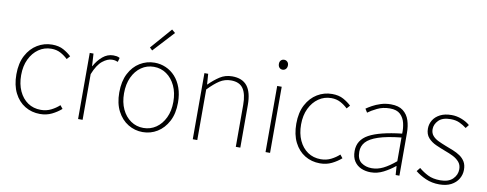

<svg xmlns="http://www.w3.org/2000/svg" viewBox="-67 -1157 3824 1507"><g transform="rotate(10 1844.5 -403.5)"><path d="M295 13Q228 13 174.5 -19.5Q121 -52 90 -113.5Q59 -175 59 -262Q59 -351 92 -413Q125 -475 179 -507.5Q233 -540 296 -540Q350 -540 387 -519.5Q424 -499 450 -474L427 -448Q401 -473 369 -490Q337 -507 296 -507Q240 -507 195 -476Q150 -445 123.5 -390Q97 -335 97 -262Q97 -190 122 -135.5Q147 -81 191.5 -50.5Q236 -20 296 -20Q340 -20 377 -38.5Q414 -57 442 -83L463 -57Q430 -28 388 -7.5Q346 13 295 13Z M597 0V-527H627L633 -428H635Q661 -476 699 -508Q737 -540 784 -540Q798 -540 810 -538Q822 -536 835 -529L826 -496Q813 -501 804 -503Q795 -505 779 -505Q744 -505 704 -473.5Q664 -442 633 -364V0Z M1113 13Q1050 13 996.5 -19.5Q943 -52 911 -113.5Q879 -175 879 -262Q879 -351 911 -413Q943 -475 996.5 -507.5Q1050 -540 1113 -540Q1160 -540 1202.5 -521.5Q1245 -503 1277.5 -467.5Q1310 -432 1328.5 -380Q1347 -328 1347 -262Q1347 -175 1314.5 -113.5Q1282 -52 1229 -19.5Q1176 13 1113 13ZM1113 -20Q1169 -20 1213.5 -50.5Q1258 -81 1284 -135.5Q1310 -190 1310 -262Q1310 -335 1284 -390Q1258 -445 1213.5 -476Q1169 -507 1113 -507Q1057 -507 1012.5 -476Q968 -445 942.5 -390Q917 -335 917 -262Q917 -190 942.5 -135.5Q968 -81 1012.5 -50.5Q1057 -20 1113 -20ZM1076 -631 1055 -651 1202 -820 1229 -797Z M1511 0V-527H1541L1547 -443H1549Q1590 -484 1633 -512Q1676 -540 1731 -540Q1812 -540 1851 -490.5Q1890 -441 1890 -339V0H1854V-334Q1854 -421 1824.5 -464Q1795 -507 1727 -507Q1678 -507 1637.5 -481Q1597 -455 1547 -403V0Z M2091 0V-527H2127V0ZM2110 -660Q2094 -660 2084 -671Q2074 -682 2074 -701Q2074 -718 2084 -728.5Q2094 -739 2110 -739Q2125 -739 2135.5 -728.5Q2146 -718 2146 -701Q2146 -682 2135.5 -671Q2125 -660 2110 -660Z M2526 13Q2459 13 2405.5 -19.5Q2352 -52 2321 -113.5Q2290 -175 2290 -262Q2290 -351 2323 -413Q2356 -475 2410 -507.5Q2464 -540 2527 -540Q2581 -540 2618 -519.5Q2655 -499 2681 -474L2658 -448Q2632 -473 2600 -490Q2568 -507 2527 -507Q2471 -507 2426 -476Q2381 -445 2354.5 -390Q2328 -335 2328 -262Q2328 -190 2353 -135.5Q2378 -81 2422.5 -50.5Q2467 -20 2527 -20Q2571 -20 2608 -38.5Q2645 -57 2673 -83L2694 -57Q2661 -28 2619 -7.5Q2577 13 2526 13Z M2930 13Q2889 13 2854.5 -2Q2820 -17 2799 -48.5Q2778 -80 2778 -130Q2778 -218 2861 -263.5Q2944 -309 3122 -329Q3124 -372 3114.5 -412.5Q3105 -453 3077 -480Q3049 -507 2994 -507Q2938 -507 2893 -485Q2848 -463 2822 -443L2804 -472Q2821 -484 2849.5 -500Q2878 -516 2915.5 -528Q2953 -540 2996 -540Q3058 -540 3093.5 -512.5Q3129 -485 3143.5 -440Q3158 -395 3158 -341V0H3128L3123 -70H3120Q3080 -37 3031.5 -12Q2983 13 2930 13ZM2933 -20Q2980 -20 3025 -42.5Q3070 -65 3122 -109V-298Q3008 -286 2940.5 -263.5Q2873 -241 2844 -208.5Q2815 -176 2815 -131Q2815 -70 2850 -45Q2885 -20 2933 -20Z M3477 13Q3418 13 3369 -8.5Q3320 -30 3285 -59L3308 -88Q3341 -60 3381 -40Q3421 -20 3479 -20Q3545 -20 3578.5 -53Q3612 -86 3612 -131Q3612 -166 3592 -189Q3572 -212 3541.5 -227Q3511 -242 3480 -253Q3440 -268 3402 -285Q3364 -302 3339 -330Q3314 -358 3314 -403Q3314 -440 3333 -471Q3352 -502 3389 -521Q3426 -540 3480 -540Q3520 -540 3559 -525Q3598 -510 3626 -486L3605 -459Q3579 -479 3549 -493Q3519 -507 3478 -507Q3413 -507 3382 -475.5Q3351 -444 3351 -405Q3351 -374 3368.5 -353.5Q3386 -333 3414.5 -319.5Q3443 -306 3474 -294Q3506 -282 3537 -269.5Q3568 -257 3593 -240Q3618 -223 3633.5 -197.5Q3649 -172 3649 -133Q3649 -94 3629 -60.5Q3609 -27 3571 -7Q3533 13 3477 13Z"/></g></svg>

Font: Noto Sans KR Thin
Style: Regular
Weight: 100
Designer: Ryoko NISHIZUKA 西塚涼子 (kana, bopomofo & ideographs); Paul D. Hunt (Latin, Greek & Cyrillic); Sandoll Communications 산돌커뮤니
Foundry: Adobe
Version: Version 2.004-H2;hotconv 1.0.118;makeotfexe 2.5.65603